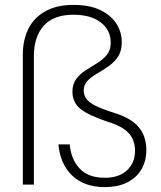

<svg xmlns="http://www.w3.org/2000/svg" viewBox="-20 -752 657 782"><path d="M407 10Q323 10 274 -37Q225 -84 218 -164H264Q269 -104 304 -66Q339 -28 407 -28Q465 -28 497.5 -58.5Q530 -89 530 -138Q530 -182 503.5 -210.5Q477 -239 416 -257Q339 -283 307 -309Q275 -335 275 -379Q275 -410 291 -431Q307 -452 330 -466.5Q353 -481 376 -495Q399 -509 415 -528.5Q431 -548 431 -578Q431 -630 390 -661Q349 -692 279 -692Q198 -692 158 -647Q118 -602 118 -523V0H73V-530Q73 -588 95 -633.5Q117 -679 163.5 -705.5Q210 -732 279 -732Q345 -732 388.5 -711Q432 -690 454 -655.5Q476 -621 476 -581Q476 -544 460.5 -521Q445 -498 422 -482Q399 -466 375.5 -452.5Q352 -439 336.5 -423Q321 -407 321 -384Q321 -365 331.5 -350Q342 -335 368.5 -321.5Q395 -308 443 -293Q515 -271 545.5 -233.5Q576 -196 576 -141Q576 -97 556.5 -63Q537 -29 499 -9.5Q461 10 407 10Z"/></svg>

Font: DM Sans 18pt ExtraLight
Style: Regular
Weight: 250
Designer: Colophon Foundry, Jonny Pinhorn
Foundry: Colophon Foundry
Version: Version 4.004;gftools[0.9.30]